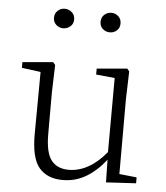

<svg xmlns="http://www.w3.org/2000/svg" viewBox="-54 -808 751 870"><g transform="rotate(5 321.5 -373.0)"><path d="M205.1 -670.9Q188 -670.9 174.1 -682.9Q160.2 -694.8 160.2 -714.8Q160.2 -735.4 174.1 -747.6Q188 -759.8 205.1 -759.8Q223.6 -759.8 237.8 -747.6Q252 -735.4 252 -714.8Q252 -694.8 237.8 -682.9Q223.6 -670.9 205.1 -670.9ZM418 -670.9Q399.4 -670.9 385.7 -682.9Q372.1 -694.8 372.1 -714.8Q372.1 -735.4 385.7 -747.6Q399.4 -759.8 418 -759.8Q436 -759.8 449.5 -747.6Q462.9 -735.4 462.9 -714.8Q462.9 -694.8 449.5 -682.9Q436 -670.9 418 -670.9ZM460 7.8 458 -95.2Q419.9 -45.4 371.1 -15.6Q322.3 14.2 263.2 14.2Q192.4 14.2 155.3 -30Q118.2 -74.2 119.1 -185.1L121.1 -464.8L35.2 -476.1V-502L173.8 -514.2L184.1 -502L180.2 -377V-188Q180.2 -102.5 207.3 -68.4Q234.4 -34.2 286.1 -34.2Q332.5 -34.2 376 -58.8Q419.4 -83.5 457 -129.9L458 -466.8L373 -475.1V-502L511.2 -514.2L521 -502L517.1 -377V-35.2L596.2 -26.9V0Z"/></g></svg>

Font: Source Han Serif TW ExtraLight
Style: Regular
Weight: 250
Designer: Ryoko NISHIZUKA Ë•øÂ°öÊ∂ºÂ≠ê (kana & ideographs); Frank Grie√ühammer (Latin, Greek & Cyrillic); Wenlong ZHANG Âº†ÊñáÈæô 
Foundry: Adobe
Version: Version 2.003;hotconv 1.1.1;makeotfexe 2.6.0